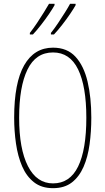

<svg xmlns="http://www.w3.org/2000/svg" viewBox="-20 -1039 551 1003"><path d="M457 -424Q457 -352 448 -285.5Q439 -219 416.5 -167.5Q394 -116 355.5 -86Q317 -56 257 -56Q197 -56 157.5 -87Q118 -118 95.5 -170.5Q73 -223 63.5 -289Q54 -355 54 -424Q54 -607 106.5 -698.5Q159 -790 257 -790Q331 -790 374.5 -742.5Q418 -695 437.5 -612.5Q457 -530 457 -424ZM80 -424Q80 -261 126 -171Q172 -81 257 -81Q345 -81 388 -169Q431 -257 431 -424Q431 -588 388 -676.5Q345 -765 257 -765Q167 -765 123.5 -675.5Q80 -586 80 -424ZM375 -1012Q367 -997 347.5 -968Q328 -939 304.5 -909Q281 -879 262 -859H246V-867Q263 -888 282.5 -917Q302 -946 319.5 -974Q337 -1002 346 -1019H375ZM265 -1012Q257 -997 237.5 -968Q218 -939 194.5 -909Q171 -879 152 -859H136V-867Q154 -890 173.5 -919Q193 -948 209.5 -975Q226 -1002 236 -1019H265Z"/></svg>

Font: Noto Sans Malayalam UI ExtraCondensed Thin
Style: Regular
Weight: 100
Width: 2
Designer: Jelle Bosma - Monotype Design Team
Foundry: Monotype Imaging Inc.
Version: Version 2.104; ttfautohint (v1.8.4.7-5d5b)